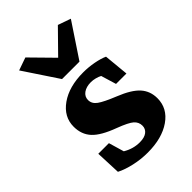

<svg xmlns="http://www.w3.org/2000/svg" viewBox="-169 -596 669 669"><g transform="rotate(-45 165.0 -262.0)"><path d="M153.3 5.9Q119.6 5.9 87.2 -1.5Q54.7 -8.8 32.2 -20.5L28.3 -113.3H80.6L97.2 -56.6Q126.5 -39.1 158.7 -39.1Q182.1 -39.1 194.3 -48.6Q206.5 -58.1 206.5 -73.7Q206.5 -91.3 193.1 -103.3Q179.7 -115.2 137.2 -131.3Q80.1 -152.3 57.1 -177.5Q34.2 -202.6 34.2 -240.7Q34.2 -289.1 77.9 -320.1Q121.6 -351.1 191.9 -351.1Q217.8 -351.1 243.7 -346.2Q269.5 -341.3 286.6 -333.5L295.4 -241.7H244.1L227.1 -297.9Q219.2 -302.2 207.8 -305.2Q196.3 -308.1 186.5 -308.1Q163.6 -308.1 149.4 -297.9Q135.3 -287.6 135.3 -271Q135.3 -252.4 152.6 -240Q169.9 -227.5 215.8 -209Q267.1 -188.5 289.1 -164.1Q311 -139.6 311 -104.5Q311 -54.7 267.3 -24.4Q223.6 5.9 153.3 5.9ZM293.5 -513.7 209 -386.7H123L38.6 -513.7L85.9 -530.3L192.4 -421.9H139.6L246.1 -530.3Z"/></g></svg>

Font: Lateef
Style: Bold
Weight: 700
Designer: SIL International
Foundry: SIL International
Version: Version 4.200